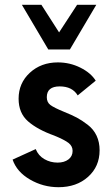

<svg xmlns="http://www.w3.org/2000/svg" viewBox="-20 -770 465 800"><path d="M181.2 -563.8 71.2 -750H152.5L226.2 -635L301.2 -750H381.2L271.2 -563.8ZM223.8 10Q160 10 105 -21.9Q50 -53.8 32.5 -105L128.8 -148.8Q140 -121.2 165 -106.9Q190 -92.5 220 -92.5Q247.5 -92.5 265 -105.6Q282.5 -118.8 282.5 -141.2Q282.5 -161.2 265.6 -174.4Q248.8 -187.5 206.2 -205Q136.2 -230 96.9 -264.4Q57.5 -298.8 57.5 -358.8Q57.5 -423.8 104.4 -466.9Q151.2 -510 221.2 -510Q271.2 -510 315 -488.1Q358.8 -466.2 378.8 -433.8L303.8 -372.5Q281.2 -410 228.8 -410Q175 -410 175 -365Q175 -343.8 190 -332.5Q205 -321.2 247.5 -303.8Q278.8 -291.2 300 -280Q321.2 -268.8 345.6 -250Q370 -231.2 382.5 -204.4Q395 -177.5 395 -143.8Q395 -76.2 346.9 -33.1Q298.8 10 223.8 10Z"/></svg>

Font: Now Medium
Style: Regular
Weight: 500
Designer: Alfredo Marco Pradil
Foundry: Alfredo Marco Pradil
Version: Version 1.002;PS 001.002;hotconv 1.0.88;makeotf.lib2.5.64775